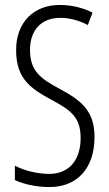

<svg xmlns="http://www.w3.org/2000/svg" viewBox="-20 -744 441 774"><path d="M361 -191C361 -294 312 -337 220 -386C144 -427 101 -457 101 -543C101 -621 145 -672 223 -672C255 -672 295 -664 334 -643L353 -693C321 -710 273 -724 222 -724C118 -725 44 -655 45 -541C45 -427 104 -387 185 -343C270 -298 305 -269 305 -187C305 -103 262 -43 178 -43C134 -43 80 -55 40 -76V-18C81 1 132 10 180 10C292 10 361 -67 361 -191Z"/></svg>

Font: Noto Sans Gujarati UI ExtraCondensed Light
Style: Regular
Weight: 300
Width: 2
Designer: Jelle Bosma - Monotype Design Team, Universal Thirst
Foundry: Monotype Imaging Inc.
Version: Version 2.106